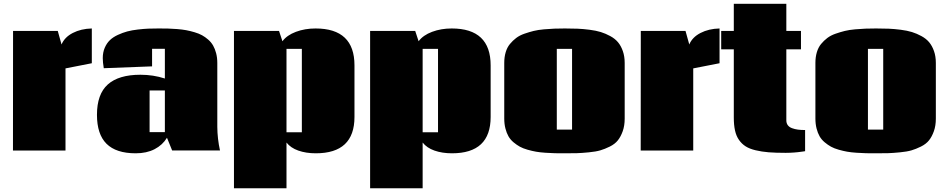

<svg xmlns="http://www.w3.org/2000/svg" viewBox="-20 -799 5023 1019"><path d="M48.8 0 49.3 -634.8H286.6L306.6 -563Q322.8 -601.6 366.2 -624Q409.7 -646.5 467.3 -647.9V-463.4L327.6 -436V0Z M773.9 -318.8V-97.7H855V-318.8ZM1133.3 -125.5Q1133.8 -63 1147.5 -0.5H893.6L866.2 -67.9Q842.8 -29.3 800.5 -7.3Q758.3 14.6 700.2 14.6Q596.2 14.6 545.4 -35.9Q494.6 -86.4 494.6 -189.5Q494.6 -299.3 552.2 -350.8Q609.9 -402.3 725.1 -402.3Q793.9 -402.3 855 -382.3V-540H787.1V-446.8L530.8 -437Q525.4 -468.3 525.4 -490.7Q525.4 -521 535.9 -545.4Q546.4 -569.8 563.2 -585.9Q580.1 -602.1 605.5 -613.8Q630.9 -625.5 655.3 -632.1Q679.7 -638.7 711.4 -642.3Q743.2 -646 767.1 -647Q791 -647.9 820.3 -647.9Q848.6 -647.9 870.6 -647.5Q892.6 -647 919.9 -644.8Q947.3 -642.6 968.3 -638.7Q989.3 -634.8 1012.5 -627.9Q1035.6 -621.1 1052.5 -611.8Q1069.3 -602.5 1085.2 -588.6Q1101.1 -574.7 1111.1 -557.1Q1121.1 -539.6 1127.2 -516.1Q1133.3 -492.7 1133.3 -464.8Z M1500.5 -97.2H1582V-539.6H1500.5ZM1656.2 14.6Q1604 14.6 1563.2 0.2Q1522.5 -14.2 1500.5 -42.5V200.2H1221.7V-634.8H1460.9L1479 -580.1Q1502.9 -612.3 1550.5 -630.1Q1598.1 -647.9 1654.8 -647.9Q1861.3 -647.9 1861.3 -452.1V-178.2Q1861.3 14.6 1656.2 14.6Z M2223.1 -97.2H2304.7V-539.6H2223.1ZM2378.9 14.6Q2326.7 14.6 2285.9 0.2Q2245.1 -14.2 2223.1 -42.5V200.2H1944.3V-634.8H2183.6L2201.7 -580.1Q2225.6 -612.3 2273.2 -630.1Q2320.8 -647.9 2377.4 -647.9Q2584 -647.9 2584 -452.1V-178.2Q2584 14.6 2378.9 14.6Z M2977.5 14.6Q2947.3 14.6 2925.3 14.2Q2903.3 13.7 2874.5 11.7Q2845.7 9.8 2825 6.1Q2804.2 2.4 2780 -4.4Q2755.9 -11.2 2739 -20.5Q2722.2 -29.8 2705.3 -43.9Q2688.5 -58.1 2678.5 -75.7Q2668.5 -93.3 2662.4 -117.2Q2656.2 -141.1 2656.2 -169.9V-465.3Q2656.2 -496.1 2663.8 -521.7Q2671.4 -547.4 2686.3 -565.4Q2701.2 -583.5 2719.5 -597.4Q2737.8 -611.3 2763.2 -620.1Q2788.6 -628.9 2812.3 -634.8Q2835.9 -640.6 2866.9 -643.3Q2897.9 -646 2922.4 -647Q2946.8 -647.9 2978 -647.9Q3016.1 -647.9 3045.2 -646.7Q3074.2 -645.5 3108.9 -641.1Q3143.6 -636.7 3168.7 -628.9Q3193.8 -621.1 3219 -607.4Q3244.1 -593.8 3260 -574.7Q3275.9 -555.7 3285.6 -527.8Q3295.4 -500 3295.4 -464.8V-169.4Q3295.4 -131.8 3284.9 -102.5Q3274.4 -73.2 3259 -54Q3243.7 -34.7 3216.6 -21.2Q3189.5 -7.8 3166 -1Q3142.6 5.9 3105 9.5Q3067.4 13.2 3042.7 13.9Q3018.1 14.6 2977.5 14.6ZM2935.1 -111.3H3016.1V-539.6H2935.1Z M3380.4 0 3380.9 -634.8H3618.2L3638.2 -563Q3654.3 -601.6 3697.8 -624Q3741.2 -646.5 3798.8 -647.9V-463.4L3659.2 -436V0Z M4252.9 3.4Q4252.9 3.4 4250 3.9Q4247.1 4.4 4241.7 5.1Q4236.3 5.9 4229.2 6.8Q4222.2 7.8 4212.9 8.8Q4203.6 9.8 4193.8 10.5Q4184.1 11.2 4172.6 11.7Q4161.1 12.2 4149.9 12.2Q4097.2 12.2 4059.8 9.3Q4022.5 6.3 3990 -1.5Q3957.5 -9.3 3937 -22.5Q3916.5 -35.6 3901.9 -56.6Q3887.2 -77.6 3880.9 -106.7Q3874.5 -135.7 3874.5 -175.3V-537.1H3807.6V-634.8H3874.5V-778.8H4153.3V-634.8H4231V-537.1H4153.3V-160.2Q4153.3 -145 4161.1 -134.5Q4168.9 -124 4183.6 -118.7Q4198.2 -113.3 4214.6 -111.1Q4231 -108.9 4252.9 -108.9Z M4628.9 14.6Q4598.6 14.6 4576.7 14.2Q4554.7 13.7 4525.9 11.7Q4497.1 9.8 4476.3 6.1Q4455.6 2.4 4431.4 -4.4Q4407.2 -11.2 4390.4 -20.5Q4373.5 -29.8 4356.7 -43.9Q4339.8 -58.1 4329.8 -75.7Q4319.8 -93.3 4313.7 -117.2Q4307.6 -141.1 4307.6 -169.9V-465.3Q4307.6 -496.1 4315.2 -521.7Q4322.8 -547.4 4337.6 -565.4Q4352.5 -583.5 4370.8 -597.4Q4389.2 -611.3 4414.6 -620.1Q4439.9 -628.9 4463.6 -634.8Q4487.3 -640.6 4518.3 -643.3Q4549.3 -646 4573.7 -647Q4598.1 -647.9 4629.4 -647.9Q4667.5 -647.9 4696.5 -646.7Q4725.6 -645.5 4760.3 -641.1Q4794.9 -636.7 4820.1 -628.9Q4845.2 -621.1 4870.4 -607.4Q4895.5 -593.8 4911.4 -574.7Q4927.2 -555.7 4937 -527.8Q4946.8 -500 4946.8 -464.8V-169.4Q4946.8 -131.8 4936.3 -102.5Q4925.8 -73.2 4910.4 -54Q4895 -34.7 4867.9 -21.2Q4840.8 -7.8 4817.4 -1Q4793.9 5.9 4756.3 9.5Q4718.8 13.2 4694.1 13.9Q4669.4 14.6 4628.9 14.6ZM4586.4 -111.3H4667.5V-539.6H4586.4Z"/></svg>

Font: Coda ExtraBold
Style: Regular
Weight: 800
Version: Version 2.001; ttfautohint (v0.8) -r 50 -G 200 -x